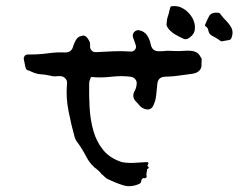

<svg xmlns="http://www.w3.org/2000/svg" viewBox="-20 -628 823 648"><path d="M613 -497Q607 -495 602 -496Q586 -503 571.5 -511.5Q557 -520 547 -533Q542 -540 542 -546Q543 -563 546.5 -572.5Q550 -582 553 -597Q554 -600 555 -603.5Q556 -607 560 -607Q582 -610 601 -597.5Q620 -585 630 -566Q640 -547 637.5 -528Q635 -509 613 -497ZM762 -502Q760 -495 754 -493Q747 -492 742 -491Q737 -490 732 -489Q726 -487 720 -493Q710 -500 698 -506Q686 -512 684 -522Q683 -526 682 -529.5Q681 -533 678 -536Q676 -538 673.5 -539.5Q671 -541 672 -544Q678 -559 685.5 -573Q693 -587 715 -585Q722 -585 725 -579Q733 -568 744 -557Q755 -546 761.5 -533Q768 -520 762 -502ZM660 -412Q662 -391 641 -382Q637 -381 634 -380Q631 -379 629 -379Q598 -375 585 -373Q572 -371 563.5 -370.5Q555 -370 535 -369Q513 -367 511 -345Q509 -326 507 -306Q505 -286 496 -269Q488 -256 473 -259Q459 -262 450 -273Q448 -276 445 -279Q442 -282 439 -285Q423 -302 435 -322Q440 -331 441 -343Q443 -352 437 -360Q431 -368 421 -369Q390 -373 356 -369Q322 -365 290 -368Q285 -368 285 -362Q281 -355 281 -345Q280 -305 282.5 -263.5Q285 -222 295.5 -185.5Q306 -149 328.5 -121.5Q351 -94 391 -81Q412 -77 434.5 -78.5Q457 -80 476 -81Q479 -81 480.5 -78.5Q482 -76 480 -74Q478 -72 478 -69Q478 -66 481 -65Q481 -64 481.5 -64Q482 -64 482 -63Q482 -61 480 -59Q476 -58 476 -55.5Q476 -53 476 -50Q473 -42 475 -32Q475 -30 473 -28Q469 -25 466 -27Q459 -27 457 -19Q457 -10 449 -7Q421 5 396.5 -2.5Q372 -10 347 -22Q342 -24 337.5 -27.5Q333 -31 329 -35Q328 -37 326 -38Q324 -39 323 -40Q318 -48 309 -55Q285 -72 271.5 -98.5Q258 -125 241 -148Q235 -155 232 -165Q221 -204 211.5 -252Q202 -300 206 -343Q208 -354 201.5 -362Q195 -370 185 -371H173Q162 -369 153 -372Q130 -377 116.5 -377.5Q103 -378 84 -387Q79 -390 73 -391Q67 -393 65 -405Q63 -417 61 -425Q59 -433 62 -437Q65 -444 73 -444Q106 -444 124 -446Q142 -448 158 -450Q174 -452 200 -451Q222 -451 227 -472Q231 -484 236.5 -493.5Q242 -503 252 -506Q253 -506 254 -506.5Q255 -507 256 -507Q267 -511 275.5 -499Q284 -487 284 -480V-473Q283 -465 289 -458Q295 -451 304 -452Q335 -454 365 -455Q395 -456 422 -454Q431 -454 436 -461Q441 -468 438 -476Q436 -483 433.5 -489.5Q431 -496 429 -502Q426 -512 432.5 -519.5Q439 -527 449 -526Q466 -523 475.5 -510Q485 -497 489 -477Q494 -455 516 -455Q529 -455 532.5 -455.5Q536 -456 541.5 -456.5Q547 -457 564 -456Q584 -455 602.5 -456.5Q621 -458 635.5 -454.5Q650 -451 658 -434Q659 -433 659 -432.5Q659 -432 660 -431Q661 -430 660.5 -424Q660 -418 660 -412Z"/></svg>

Font: Slackside One
Style: Regular
Weight: 400
Version: Version 1.000